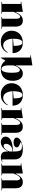

<svg xmlns="http://www.w3.org/2000/svg" viewBox="1892 -2676 800 4623"><g transform="rotate(90 2291.5 -365.0)"><path d="M675 -10V0H385V-10L431 -20V-367Q431 -409 417.5 -430.5Q404 -452 382 -452Q364 -452 345.5 -433Q327 -414 311.5 -387Q296 -360 284 -333.5Q272 -307 266 -292V-20L312 -10V0H24V-10L76 -20V-466H22V-477L266 -515V-352L274 -344Q295 -393 322.5 -432Q350 -471 386.5 -493Q423 -515 471 -515Q515 -515 544 -501.5Q573 -488 589.5 -464Q606 -440 613.5 -408.5Q621 -377 621 -340V-20Z M1005 -515Q1093 -515 1149.5 -480.5Q1206 -446 1233.5 -390Q1261 -334 1261 -268H910V-278L1085 -295Q1085 -362 1078 -408.5Q1071 -455 1053.5 -479.5Q1036 -504 1004 -504Q975 -504 954.5 -481Q934 -458 923.5 -406.5Q913 -355 913 -270Q913 -230 923 -189.5Q933 -149 952.5 -115.5Q972 -82 1002 -62Q1032 -42 1073 -42Q1096 -42 1120 -49.5Q1144 -57 1166 -71.5Q1188 -86 1206.5 -106Q1225 -126 1237 -153L1249 -143Q1224 -92 1192 -60.5Q1160 -29 1124.5 -12.5Q1089 4 1054.5 9.5Q1020 15 989 15Q923 15 873 -7Q823 -29 789 -65.5Q755 -102 737.5 -148Q720 -194 720 -242Q720 -305 741.5 -355.5Q763 -406 801 -442Q839 -478 891 -496.5Q943 -515 1005 -515Z M1365 15V-696H1311V-707L1555 -745V-354L1563 -346Q1580 -393 1600.5 -425Q1621 -457 1644 -476.5Q1667 -496 1693.5 -505.5Q1720 -515 1750 -515Q1797 -515 1830 -495Q1863 -475 1884.5 -440.5Q1906 -406 1916 -362.5Q1926 -319 1926 -272Q1926 -193 1903.5 -138.5Q1881 -84 1841.5 -49.5Q1802 -15 1752.5 0Q1703 15 1649 15Q1608 15 1576 5.5Q1544 -4 1520 -19Q1496 -34 1477.5 -52.5Q1459 -71 1446 -90H1436L1375 15ZM1641 0Q1673 0 1693 -32Q1713 -64 1722.5 -119.5Q1732 -175 1732 -244Q1732 -314 1726 -358Q1720 -402 1704.5 -423Q1689 -444 1663 -444Q1643 -444 1622.5 -423Q1602 -402 1584.5 -367.5Q1567 -333 1555 -290V-172Q1555 -121 1563 -87Q1571 -53 1584 -34Q1597 -15 1612 -7.5Q1627 0 1641 0Z M2269 -515Q2357 -515 2413.5 -480.5Q2470 -446 2497.5 -390Q2525 -334 2525 -268H2174V-278L2349 -295Q2349 -362 2342 -408.5Q2335 -455 2317.5 -479.5Q2300 -504 2268 -504Q2239 -504 2218.5 -481Q2198 -458 2187.5 -406.5Q2177 -355 2177 -270Q2177 -230 2187 -189.5Q2197 -149 2216.5 -115.5Q2236 -82 2266 -62Q2296 -42 2337 -42Q2360 -42 2384 -49.5Q2408 -57 2430 -71.5Q2452 -86 2470.5 -106Q2489 -126 2501 -153L2513 -143Q2488 -92 2456 -60.5Q2424 -29 2388.5 -12.5Q2353 4 2318.5 9.5Q2284 15 2253 15Q2187 15 2137 -7Q2087 -29 2053 -65.5Q2019 -102 2001.5 -148Q1984 -194 1984 -242Q1984 -305 2005.5 -355.5Q2027 -406 2065 -442Q2103 -478 2155 -496.5Q2207 -515 2269 -515Z M3232 -10V0H2942V-10L2988 -20V-367Q2988 -409 2974.5 -430.5Q2961 -452 2939 -452Q2921 -452 2902.5 -433Q2884 -414 2868.5 -387Q2853 -360 2841 -333.5Q2829 -307 2823 -292V-20L2869 -10V0H2581V-10L2633 -20V-466H2579V-477L2823 -515V-352L2831 -344Q2852 -393 2879.5 -432Q2907 -471 2943.5 -493Q2980 -515 3028 -515Q3072 -515 3101 -501.5Q3130 -488 3146.5 -464Q3163 -440 3170.5 -408.5Q3178 -377 3178 -340V-20Z M3573 -515Q3638 -515 3684 -503Q3730 -491 3760 -465.5Q3790 -440 3804.5 -402Q3819 -364 3819 -312V-33Q3819 -23 3822.5 -17Q3826 -11 3835 -11Q3843 -11 3855 -16Q3867 -21 3881 -30V-20Q3868 -10 3848.5 -2Q3829 6 3807.5 10.5Q3786 15 3765 15Q3703 15 3666 -16Q3629 -47 3629 -120Q3629 -129 3629 -133Q3629 -137 3629 -140.5Q3629 -144 3629 -149L3621 -155Q3603 -115 3579 -83.5Q3555 -52 3526.5 -30Q3498 -8 3467 3.5Q3436 15 3404 15Q3366 15 3336 1Q3306 -13 3288 -38.5Q3270 -64 3270 -99Q3270 -183 3363.5 -229.5Q3457 -276 3629 -276Q3629 -362 3619.5 -409.5Q3610 -457 3583 -476Q3556 -495 3505 -495Q3477 -495 3455 -490Q3433 -485 3420.5 -478Q3408 -471 3408 -465Q3408 -460 3420.5 -453.5Q3433 -447 3465 -436Q3529 -414 3529 -370Q3529 -332 3495 -312Q3461 -292 3410 -292Q3360 -292 3326.5 -312Q3293 -332 3293 -371Q3293 -397 3316 -423Q3339 -449 3378 -469.5Q3417 -490 3467.5 -502.5Q3518 -515 3573 -515ZM3629 -265Q3564 -265 3523 -241.5Q3482 -218 3462.5 -183Q3443 -148 3443 -113Q3443 -92 3449.5 -78.5Q3456 -65 3466.5 -58.5Q3477 -52 3492 -52Q3507 -52 3525 -60Q3543 -68 3561.5 -85Q3580 -102 3597.5 -129Q3615 -156 3629 -195Z M4567 -10V0H4277V-10L4323 -20V-367Q4323 -409 4309.5 -430.5Q4296 -452 4274 -452Q4256 -452 4237.5 -433Q4219 -414 4203.5 -387Q4188 -360 4176 -333.5Q4164 -307 4158 -292V-20L4204 -10V0H3916V-10L3968 -20V-466H3914V-477L4158 -515V-352L4166 -344Q4187 -393 4214.5 -432Q4242 -471 4278.5 -493Q4315 -515 4363 -515Q4407 -515 4436 -501.5Q4465 -488 4481.5 -464Q4498 -440 4505.5 -408.5Q4513 -377 4513 -340V-20Z"/></g></svg>

Font: Kalnia Thin SemiBold
Style: Regular
Weight: 600
Version: Version 1.105